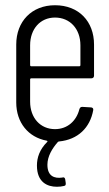

<svg xmlns="http://www.w3.org/2000/svg" viewBox="-20 -532 417 733"><path d="M339 -243V-362C339 -450 281 -512 190 -512C101 -512 42 -450 42 -362V-141C42 -64 88 -8 158 5C162 6 162 8 160 10C131 39 121 70 121 100C121 164 161 181 197 181C207 181 216 180 224 178C229 177 231 175 231 170C231 169 231 168 231 167L229 153C228 148 226 145 221 145C220 145 218 146 217 146C188 150 161 141 161 97C161 65 179 35 201 10C202 9 204 8 206 8C277 1 324 -44 336 -112C337 -118 333 -122 327 -122L294 -124C288 -124 285 -121 283 -115C272 -71 238 -39 190 -39C134 -39 95 -82 95 -144V-229C95 -231 97 -233 99 -233H329C335 -233 339 -237 339 -243ZM190 -465C247 -465 287 -422 287 -359V-283C287 -281 285 -279 283 -279H99C97 -279 95 -281 95 -283V-359C95 -422 134 -465 190 -465Z"/></svg>

Font: Barlow Condensed Light
Style: Regular
Weight: 300
Width: 3
Designer: Jeremy Tribby
Foundry: Tribby Type
Version: Version 1.422;hotconv 1.0.109;makeotfexe 2.5.65596